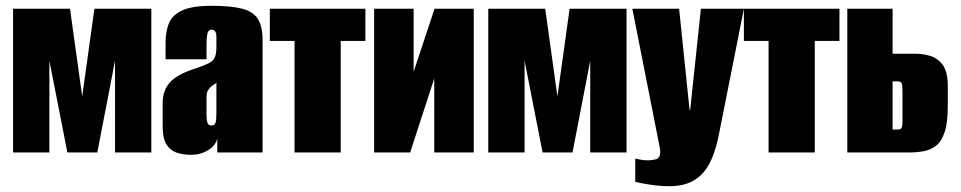

<svg xmlns="http://www.w3.org/2000/svg" viewBox="-20 -525 3308 661"><path d="M25 0V-495H221L263 -193L305 -495H501V0H376V-316L315 0H212L150 -316V0Z M638 8Q610 8 588 0.5Q566 -7 553 -28Q540 -49 540 -89V-170Q540 -214 565.5 -242Q591 -270 655 -290Q684 -300 699 -307.5Q714 -315 719.5 -327.5Q725 -340 725 -365V-397Q725 -405 723.5 -410.5Q722 -416 718.5 -419.5Q715 -423 708 -423Q698 -423 694.5 -410.5Q691 -398 691 -363V-321H550V-378Q550 -415 561 -443.5Q572 -472 606 -488.5Q640 -505 708 -505Q776 -505 814 -495Q852 -485 868 -459.5Q884 -434 884 -386V0H728V-49Q723 -24 696.5 -8Q670 8 638 8ZM708 -93Q720 -93 722.5 -104Q725 -115 725 -140V-241Q723 -237 716 -233.5Q709 -230 704 -224Q697 -217 694 -210Q691 -203 691 -190V-129Q691 -120 692 -111.5Q693 -103 696.5 -98Q700 -93 708 -93Z M994 0V-384H909V-495H1238V-384H1153V0Z M1268 0V-495H1404V-278L1476 -495H1611V0H1475V-255Q1454 -191 1433.5 -127.5Q1413 -64 1392 0Z M1661 0V-495H1857L1899 -193L1941 -495H2137V0H2012V-316L1951 0H1848L1786 -316V0Z M2287 116Q2253 116 2219.5 111Q2186 106 2167 101V21Q2175 23 2187 25Q2199 27 2212 27Q2223 27 2237.5 23.5Q2252 20 2253 -1Q2253 -8 2251.5 -16Q2250 -24 2248 -34L2157 -495H2318L2354 -146H2356L2393 -495H2541L2455 -62Q2436 35 2395.5 75.5Q2355 116 2287 116Z M2626 0V-384H2541V-495H2870V-384H2785V0Z M2897 0V-495H3053V-340H3132Q3157 -340 3182.5 -332.5Q3208 -325 3225.5 -301.5Q3243 -278 3243 -228V-161Q3243 -104 3232.5 -71.5Q3222 -39 3203.5 -24Q3185 -9 3160.5 -4.5Q3136 0 3107 0ZM3053 -79H3070Q3078 -79 3081.5 -82Q3085 -85 3086 -92Q3087 -99 3087 -110V-206Q3087 -222 3086 -230.5Q3085 -239 3081.5 -242Q3078 -245 3070 -245H3053Z"/></svg>

Font: Alumni Sans Black
Style: Regular
Weight: 900
Designer: Robert E. Leuschke
Foundry: Robert E. Leuschke
Version: Version 1.018